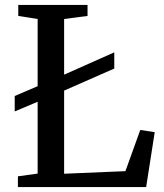

<svg xmlns="http://www.w3.org/2000/svg" viewBox="-20 -763 667 783"><path d="M491.5 -65 552 -233 611 -224 576 0H53V-44L133.5 -55V-348L40 -308.5V-371.5L133.5 -411.5V-685.5L54.5 -698V-743H337V-698L241.5 -685.5V-458.5L446 -549.5V-483.5L241.5 -393.5V-54.5Z"/></svg>

Font: Merriweather 12pt
Style: Regular
Weight: 400
Designer: Eben Sorkin
Foundry: Eben Sorkin
Version: Version 2.100